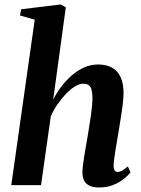

<svg xmlns="http://www.w3.org/2000/svg" viewBox="-20 -837 638 868"><path d="M427.5 10.5Q401 10.5 384.2 2.2Q367.5 -6 360 -21.2Q352.5 -36.5 352.5 -58Q352.5 -69 354.8 -87.5Q357 -106 360.5 -128.5Q364 -151 368.2 -174.8Q372.5 -198.5 376 -219.5Q379.5 -242.5 383.5 -266.2Q387.5 -290 390.8 -313.5Q394 -337 396 -358Q398 -379 398 -395.5Q397.5 -419 393.5 -432.8Q389.5 -446.5 380.5 -452.5Q371.5 -458.5 356.5 -458.5Q338.5 -458.5 318.2 -446Q298 -433.5 277.8 -412.2Q257.5 -391 239.5 -364.8Q221.5 -338.5 209.5 -310.5L165.5 0H31L137 -748L70.5 -767L75.5 -795L255 -817L277.5 -803.5L220.5 -387Q236 -417.5 257.5 -445.8Q279 -474 305 -496.5Q331 -519 360.8 -532.2Q390.5 -545.5 423.5 -545.5Q460 -545.5 485.8 -531.5Q511.5 -517.5 525 -488.8Q538.5 -460 538.5 -416.5Q538.5 -395.5 535 -366.2Q531.5 -337 526.2 -305Q521 -273 516.5 -244.5Q513 -225 509.5 -203.2Q506 -181.5 502.5 -160.5Q499 -139.5 496.5 -121Q494 -102.5 493.5 -89Q493.5 -72 499 -65.8Q504.5 -59.5 511.5 -59.5Q520.5 -59.5 531.2 -65.2Q542 -71 558 -84.5L570 -57.5Q562.5 -47.5 543.5 -31.2Q524.5 -15 495.5 -2.2Q466.5 10.5 427.5 10.5Z"/></svg>

Font: Merriweather 72pt
Style: Bold Italic
Weight: 700
Italic angle: -7.8°
Version: Version 2.101